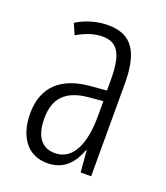

<svg xmlns="http://www.w3.org/2000/svg" viewBox="-108 -618 607 704"><g transform="rotate(20 195.5 -266.0)"><path d="M195 -542C153 -542 110 -530 73 -507L91 -465C129 -487 162 -496 189 -496C248 -496 272 -459 272 -358V-315L211 -310C99 -301 36 -245 36 -140C36 -61 72 10 156 10C222 10 255 -31 275 -84H277L284 0H325V-360C325 -485 288 -542 195 -542ZM217 -269 273 -274V-216C273 -106 240 -34 170 -34C120 -34 91 -70 91 -141C91 -220 131 -261 217 -269Z"/></g></svg>

Font: Noto Sans Gujarati ExtraCondensed Light
Style: Regular
Weight: 300
Width: 2
Designer: Jelle Bosma - Monotype Design Team, Universal Thirst
Foundry: Monotype Imaging Inc.
Version: Version 2.106